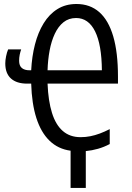

<svg xmlns="http://www.w3.org/2000/svg" viewBox="-20 -745 658 956"><path d="M360.8 -725.1Q428.2 -725.1 474.4 -684.6Q520.5 -644 543.9 -563.7Q567.4 -483.4 567.4 -363.3V-328.6H216.8Q220.2 -242.7 238.8 -183.1Q257.3 -123.5 292.7 -92.8Q328.1 -62 381.3 -62Q406.7 -62 429.9 -66.7Q453.1 -71.3 476.8 -80.1Q500.5 -88.9 526.4 -102.1V-27.8Q498 -12.7 468 -4.2Q438 4.4 407.2 7.3V190.9H331.5V5.4Q269.5 -2.9 226.8 -44.2Q184.1 -85.4 161.1 -157.2Q138.2 -229 135.3 -328.6H115.2Q63 -328.6 34.7 -354Q6.3 -379.4 6.3 -429.2Q6.3 -445.3 10.3 -464.8Q14.2 -484.4 20.5 -499H85.4Q81.1 -486.8 78.1 -472.4Q75.2 -458 75.2 -442.4Q75.2 -418 88.6 -406.5Q102.1 -395 127.4 -395H135.3Q138.7 -463.9 154.1 -523.7Q169.4 -583.5 197.3 -628.9Q225.1 -674.3 265.9 -699.7Q306.6 -725.1 360.8 -725.1ZM358.9 -655.3Q322.3 -655.3 296.1 -634.3Q270 -613.3 252.9 -576.9Q235.8 -540.5 227.1 -493.7Q218.3 -446.8 216.8 -395H487.3Q486.3 -522.5 453.4 -588.9Q420.4 -655.3 358.9 -655.3Z"/></svg>

Font: Open Sans Condensed
Style: Regular
Weight: 400
Width: 3
Designer: Monotype Design Team
Foundry: Monotype Imaging Inc.
Version: Version 3.000